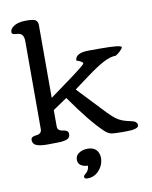

<svg xmlns="http://www.w3.org/2000/svg" viewBox="-101 -799 877 1106"><g transform="rotate(-10 337.5 -245.5)"><path d="M417 126Q417 169.4 389.2 201.2Q361.3 232.9 320.8 232.9Q301.8 232.9 301.8 221.7Q301.8 217.3 304 213.9Q306.2 210.4 311.5 206.1Q316.9 201.7 317.9 200.7Q334 185.1 335 161.1Q309.6 160.2 293.7 149.2Q277.8 138.2 277.8 116.7Q277.8 91.8 299.3 78.1Q320.8 64.5 349.1 64.5Q411.1 64.5 417 126ZM41 -41Q41 -52.7 50.8 -57.6Q60.5 -62.5 72.5 -63Q84.5 -63.5 94.2 -70.6Q104 -77.6 104 -93.3V-608.9Q104 -653.3 69.3 -656.7Q65.9 -657.2 60.5 -657.7Q55.2 -658.2 52.7 -658.4Q50.3 -658.7 46.6 -659.4Q43 -660.2 41.3 -661.1Q39.6 -662.1 37.6 -663.6Q35.6 -665 34.9 -667.2Q34.2 -669.4 34.2 -672.9Q34.2 -689 49.1 -701.2Q64 -713.4 83.7 -718.5Q103.5 -723.6 123 -723.6Q139.6 -723.6 147.5 -723.4Q155.3 -723.1 167 -721.2Q178.7 -719.2 183.8 -715.6Q189 -711.9 193.1 -704.8Q197.3 -697.8 197.3 -687V-259.8Q215.3 -273.4 281.5 -321.3Q347.7 -369.1 380.9 -395.5Q411.1 -419.4 411.1 -423.8Q411.1 -435.1 374 -446.8Q375.5 -491.2 456.1 -491.2H522.5Q645.5 -491.2 645.5 -477.5Q645.5 -471.2 631.6 -457.3Q617.7 -443.4 603 -435.1Q570.8 -435.1 529.1 -413.1Q487.3 -391.1 426.3 -345.7L341.8 -283.2L495.1 -121.1Q522.9 -92.3 545.7 -76.9Q568.4 -61.5 602.5 -53.2Q606.4 -52.2 616 -50Q625.5 -47.9 629.9 -46.9Q634.3 -45.9 641.1 -43.2Q647.9 -40.5 651.1 -37.6Q654.3 -34.7 657 -29.8Q659.7 -24.9 659.7 -18.6Q659.7 4.9 584 4.9H560.5Q514.2 4.9 496.8 0.7Q479.5 -3.4 460 -22Q387.2 -90.8 279.8 -244.6L196.8 -188.5V-93.3Q196.8 -78.1 206.5 -71Q216.3 -64 228.3 -63.2Q240.2 -62.5 250 -56.6Q259.8 -50.8 259.8 -38.1Q259.8 -24.9 252.7 -16.6Q245.6 -8.3 230.2 -4.9Q214.8 -1.5 202.9 -0.7Q190.9 0 168.9 0Q162.1 0 148.2 0.2Q134.3 0.5 127 0.5Q107.9 0.5 94.5 -1Q81.1 -2.4 67.9 -6.3Q54.7 -10.3 47.9 -19Q41 -27.8 41 -41Z"/></g></svg>

Font: Corben
Style: Regular
Weight: 400
Designer: vernon adams
Foundry: vernon adams
Version: Version 1.100